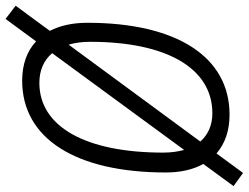

<svg xmlns="http://www.w3.org/2000/svg" viewBox="-125 -672 856 660"><g transform="rotate(90 303.0 -342.0)"><path d="M38.1 66.9 115.2 -38.1C148.4 -6.8 194.3 9.8 250.5 9.8C448.7 9.8 565.9 -173.8 565.9 -484.4C565.9 -535.2 555.7 -578.6 536.6 -612.8L612.8 -716.8L567.4 -749.5L500.5 -658.2C466.8 -687.5 421.9 -703.1 367.2 -703.1C168.5 -703.1 51.3 -521.5 51.3 -214.4C51.3 -163.6 61 -120.1 79.1 -85.4L-7.3 32.2ZM257.8 -49.3C214.4 -49.3 179.7 -64.9 155.8 -93.3L488.3 -546.9C494.1 -525.9 497.6 -502 497.6 -475.1C497.6 -207.5 408.2 -49.3 257.8 -49.3ZM126.5 -149.9C120.1 -171.4 116.7 -196.3 116.7 -223.6C116.7 -487.8 208 -644 362.3 -644C403.3 -644 436 -629.4 459.5 -602.5Z"/></g></svg>

Font: Cascadia Mono NF Light
Style: Italic
Weight: 300
Italic angle: -10°
Monospace: yes
Designer: Aaron Bell
Foundry: Saja Typeworks
Version: Version 2404.023